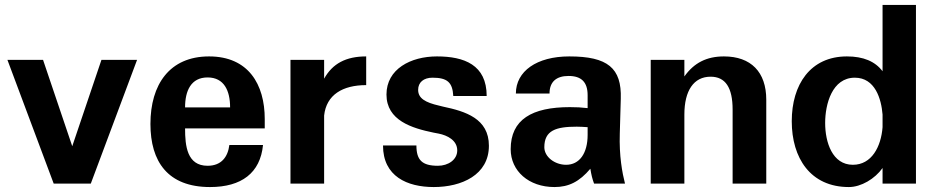

<svg xmlns="http://www.w3.org/2000/svg" viewBox="-20 -742 3781 776"><path d="M390 -500 272 -151 154 -500H10L197 0H347L534 -500Z M588 -241C588 -89 658 14 829 14C956 14 1032 -43 1043 -156H907C901 -108 875 -72 819 -72C736 -72 728 -152 728 -223H1050V-261C1050 -401 984 -514 825 -514C665 -514 588 -400 588 -241ZM728 -308C728 -375 752 -429 819 -429C886 -429 910 -375 910 -308Z M1290 -275C1299 -359 1365 -398 1460 -398V-514C1378 -514 1324 -485 1290 -424V-500H1154V0H1290Z M1528 -154C1528 -29 1626 14 1733 14C1846 14 1956 -35 1956 -153C1956 -263 1861 -292 1771 -311L1755 -315C1698 -328 1670 -345 1670 -379C1670 -409 1692 -428 1728 -428C1788 -428 1809 -409 1812 -354H1947C1947 -480 1856 -514 1746 -514C1640 -514 1542 -463 1542 -360C1542 -255 1645 -224 1732 -206L1753 -202C1788 -195 1828 -175 1828 -134C1828 -96 1791 -72 1750 -72C1686 -72 1663 -95 1663 -154Z M2355 -197C2355 -122 2322 -76 2268 -76C2222 -76 2180 -108 2180 -147C2180 -215 2227 -230 2311 -230C2326 -230 2340 -229 2355 -228ZM2044 -139C2044 -51 2117 14 2221 14C2279 14 2322 -8 2366 -60C2370 -35 2374 -19 2381 0H2506C2495 -43 2482 -112 2485 -202L2489 -343C2493 -467 2436 -514 2281 -514C2149 -514 2065 -454 2065 -364H2201C2201 -411 2228 -435 2278 -435C2330 -435 2355 -410 2355 -357V-305C2330 -308 2310 -309 2283 -309C2130 -309 2044 -259 2044 -139Z M2746 -279C2746 -376 2784 -432 2852 -432C2912 -432 2941 -388 2941 -299V0H3077V-339C3077 -451 3015 -514 2906 -514C2836 -514 2785 -488 2746 -433V-500H2610V0H2746Z M3547 -228C3541 -149 3503 -76 3427 -76C3344 -76 3315 -167 3315 -245C3315 -321 3343 -428 3435 -428C3517 -428 3542 -342 3547 -279ZM3682 0V-722H3547V-454C3517 -494 3469 -514 3403 -514C3255 -514 3180 -400 3180 -252C3180 -104 3255 14 3411 14C3460 14 3516 -19 3547 -63V0Z"/></svg>

Font: Perun
Style: Bold
Weight: 700
Foundry: Copyright (c) Stefan Peev, Context Ltd, 2016
Version: Version 1.089